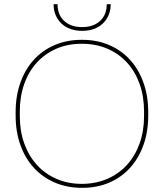

<svg xmlns="http://www.w3.org/2000/svg" viewBox="-20 -896 786 921"><path d="M55 -342Q55 -264 78 -200Q101 -136 143 -90.5Q185 -45 243.5 -20Q302 5 373 5H375Q446 5 504 -20Q562 -45 603.5 -90.5Q645 -136 668 -200Q691 -264 691 -342V-358Q691 -436 668 -500Q645 -564 603.5 -609.5Q562 -655 503.5 -680Q445 -705 374 -705H372Q301 -705 242.5 -680Q184 -655 142.5 -609.5Q101 -564 78 -500Q55 -436 55 -358ZM75 -339V-361Q75 -433 96 -492.5Q117 -552 156 -595Q195 -638 249.5 -662Q304 -686 371 -686H373Q441 -686 496 -662Q551 -638 590 -595Q629 -552 650 -492.5Q671 -433 671 -361V-339Q671 -267 649.5 -207.5Q628 -148 589 -105Q550 -62 494.5 -38Q439 -14 371 -14H373Q306 -14 251 -38Q196 -62 157 -105Q118 -148 96.5 -207.5Q75 -267 75 -339ZM237 -876Q237 -847 247 -823.5Q257 -800 275 -783Q293 -766 318 -757Q343 -748 374 -748Q405 -748 430 -757Q455 -766 473 -783Q491 -800 501 -823.5Q511 -847 511 -876H492Q492 -825 460 -795.5Q428 -766 374 -766Q320 -766 288 -795.5Q256 -825 256 -876Z"/></svg>

Font: Fixel Variable
Style: Regular
Weight: 100
Width: 3
Designer: AlfaBravo + MacPaw
Foundry: Kyrylo Tkachov, Marchela Mozhyna, Serhii Makarenko, Maria Weinstein, Zakhar Kryvoshyya
Version: Version 1.211